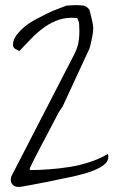

<svg xmlns="http://www.w3.org/2000/svg" viewBox="-20 -736 469 757"><path d="M22.5 -29.3Q22.5 -30.3 23.4 -34.7Q24.4 -39.1 24.4 -40L267.6 -511.7Q283.2 -540 288.1 -563Q293 -585.9 293 -614.3Q293 -628.9 292 -640.6Q291 -652.3 284.2 -665Q281.2 -665 273.4 -665.5Q265.6 -666 263.7 -666Q230.5 -666 201.7 -654.3Q172.9 -642.6 147.9 -623.5Q123 -604.5 100.6 -581.1Q78.1 -557.6 56.6 -535.2Q47.9 -538.1 39.6 -543.5Q31.2 -548.8 31.2 -559.6Q31.2 -578.1 43.9 -595.7Q56.6 -613.3 75.7 -629.4Q94.7 -645.5 119.1 -658.7Q143.6 -671.9 166.5 -683.1Q189.5 -694.3 210 -701.7Q230.5 -709 242.2 -713.9Q245.1 -713.9 249.5 -714.4Q253.9 -714.8 259.3 -714.8Q264.6 -714.8 269 -715.3Q273.4 -715.8 275.4 -715.8Q291 -715.8 306.2 -714.4Q321.3 -712.9 332 -698.2Q334 -693.4 336.4 -682.6Q338.9 -671.9 341.8 -660.6Q344.7 -649.4 346.2 -638.7Q347.7 -627.9 347.7 -625Q347.7 -619.1 346.2 -606.9Q344.7 -594.7 341.8 -582Q338.9 -569.3 336.4 -558.1Q334 -546.9 332 -543L226.6 -315.4Q224.6 -313.5 218.8 -304.2Q212.9 -294.9 210.9 -292Q202.1 -276.4 190.9 -253.9Q179.7 -231.4 166.5 -207Q153.3 -182.6 141.1 -159.2Q128.9 -135.7 119.1 -116.7Q109.4 -97.7 103.5 -85.4Q97.7 -73.2 97.7 -73.2V-65.4Q132.8 -65.4 172.9 -68.4Q212.9 -71.3 253.4 -77.6Q293.9 -84 333 -96.7Q372.1 -109.4 405.3 -128.9Q406.2 -127 406.7 -122.6Q407.2 -118.2 407.2 -118.2Q407.2 -99.6 390.1 -86.4Q373 -73.2 349.6 -64Q326.2 -54.7 302.7 -48.8Q279.3 -43 267.6 -40Q255.9 -38.1 227.1 -31.7Q198.2 -25.4 166.5 -19Q134.8 -12.7 105.5 -7.3Q76.2 -2 65.4 0Q63.5 0 58.6 0.5Q53.7 1 52.7 1Q39.1 1 30.8 -6.8Q22.5 -14.6 22.5 -29.3Z"/></svg>

Font: Cedarville Cursive
Style: Regular
Weight: 400
Designer: Kimberly Geswein
Foundry: Kimberly Geswein
Version: Version 1.001 2010